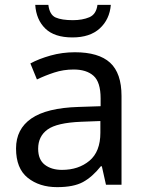

<svg xmlns="http://www.w3.org/2000/svg" viewBox="-20 -760 601 790"><path d="M288 -545Q386 -545 433 -502Q480 -459 480 -365V0H416L399 -76H395Q360 -32 321.5 -11Q283 10 215 10Q142 10 94 -28.5Q46 -67 46 -149Q46 -229 109 -272.5Q172 -316 303 -320L394 -323V-355Q394 -422 365 -448Q336 -474 283 -474Q241 -474 203 -461.5Q165 -449 132 -433L105 -499Q140 -518 188 -531.5Q236 -545 288 -545ZM314 -259Q214 -255 175.5 -227Q137 -199 137 -148Q137 -103 164.5 -82Q192 -61 235 -61Q303 -61 348 -98.5Q393 -136 393 -214V-262ZM436 -740Q431 -680 390.5 -643Q350 -606 278 -606Q204 -606 166.5 -642.5Q129 -679 125 -740H179Q184 -699 209 -688Q234 -677 280 -677Q319 -677 347.5 -689Q376 -701 381 -740Z"/></svg>

Font: Noto Sans Zanabazar Square
Style: Regular
Weight: 400
Version: Version 2.005; ttfautohint (v1.8.4.7-5d5b)